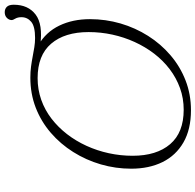

<svg xmlns="http://www.w3.org/2000/svg" viewBox="-28 -810 847 832"><g transform="rotate(-90 396.0 -393.5)"><path d="M137.5 -243Q137.5 -139 187.8 -80.2Q238 -21.5 337 -21.5Q386.5 -21.5 430.8 -37.5Q475 -53.5 512.5 -82Q550 -110.5 579.8 -149.2Q609.5 -188 630.5 -234Q651.5 -280 662.5 -330.5Q673.5 -381 673.5 -433.5Q673.5 -537 623.2 -595.8Q573 -654.5 474 -654.5Q424.5 -654.5 380 -638.8Q335.5 -623 298.2 -594.2Q261 -565.5 231.2 -527Q201.5 -488.5 180.5 -442.5Q159.5 -396.5 148.5 -345.8Q137.5 -295 137.5 -243ZM729.5 -427.5Q729.5 -359.5 710.8 -295.2Q692 -231 657 -175.8Q622 -120.5 573.2 -78.8Q524.5 -37 464.2 -13.5Q404 10 335 10Q252 10 195.5 -22.5Q139 -55 110.2 -113.2Q81.5 -171.5 81.5 -249Q81.5 -316.5 100.2 -380.8Q119 -445 153.8 -500.2Q188.5 -555.5 237.2 -597.5Q286 -639.5 346.2 -662.8Q406.5 -686 476 -686Q501.5 -686 524 -683Q546.5 -680 567 -676Q587.5 -672 607.5 -668.8Q627.5 -665.5 648 -665.5Q698 -665.5 718 -682.2Q738 -699 738 -724.5Q738 -740.5 731.8 -751.2Q725.5 -762 725.5 -766Q725.5 -778.5 735 -787.8Q744.5 -797 759.5 -797Q774 -797 783 -787.8Q792 -778.5 792 -758Q792 -695.5 749.5 -663.2Q707 -631 616.5 -643L617.5 -651Q673.5 -618.5 701.5 -560.5Q729.5 -502.5 729.5 -427.5Z"/></g></svg>

Font: Newsreader 16pt 16pt Light
Style: Italic
Weight: 300
Italic angle: -17°
Version: Version 1.003